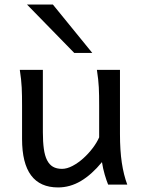

<svg xmlns="http://www.w3.org/2000/svg" viewBox="-20 -801 619 833"><path d="M449.2 0Q445.8 -8.3 441.9 -19.5Q438 -30.8 434.3 -43.5Q430.7 -56.2 427.5 -70.1Q424.3 -84 422.4 -97.7Q377.9 -43.5 330.8 -15.6Q283.7 12.2 231.9 12.2Q75.7 12.2 75.7 -197.8V-341.8Q75.7 -365.2 75.4 -384.3Q75.2 -403.3 74.2 -421.1Q73.2 -439 71.3 -457.5Q69.3 -476.1 65.9 -498H166V-227.1Q166 -185.5 170.2 -155.5Q174.3 -125.5 184.1 -106.2Q193.8 -86.9 209.7 -77.6Q225.6 -68.4 249 -68.4Q270.5 -68.4 294.9 -81.3Q319.3 -94.2 341.6 -114.3Q363.8 -134.3 382.1 -158.4Q400.4 -182.6 410.2 -205.1V-341.8Q410.2 -365.7 409.9 -385Q409.7 -404.3 408.7 -421.9Q407.7 -439.5 405.8 -457.5Q403.8 -475.6 400.4 -498H500.5V-219.7Q500.5 -148.4 508.5 -95Q516.6 -41.5 532.2 0ZM209.5 -781.2 380.4 -571.3H302.2L97.2 -781.2Z"/></svg>

Font: Andika New Basic
Style: Regular
Weight: 400
Designer: Victor Gaultney, Annie Olsen, Julie Remington, Don Collingsworth, Eric Hays
Foundry: SIL International
Version: Version 5.500; ttfautohint (v1.8.3)